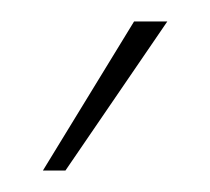

<svg xmlns="http://www.w3.org/2000/svg" viewBox="-20 -953 196 179"><path d="M20 -794 105 -933H136L41 -794Z"/></svg>

Font: Tomorrow Thin
Style: Regular
Weight: 250
Designer: Tony de Marco, Monica Rizzolli
Foundry: Just in Type
Version: Version 2.002